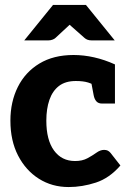

<svg xmlns="http://www.w3.org/2000/svg" viewBox="-20 -747 523 775"><path d="M257 8Q190 8 137 -25.5Q84 -59 53 -119Q22 -179 22 -260Q22 -336 52 -396Q82 -456 139 -490.5Q196 -525 277 -525Q318 -525 360 -515.5Q402 -506 444 -487V-407L375 -394Q355 -408 335.5 -414Q316 -420 286 -420Q244 -420 218 -400Q192 -380 179.5 -344Q167 -308 167 -260Q167 -182 198 -139.5Q229 -97 283 -97Q312 -97 332.5 -108Q353 -119 369 -130.5Q385 -142 400 -142Q409 -142 415 -139Q421 -136 426 -130L466 -79Q422 -28 367 -10Q312 8 257 8ZM345 -432 444 -407V-329H392Q377 -329 369 -338Q361 -347 358 -363ZM78 -584 194 -727H327L443 -584H349Q332 -584 321 -594L261 -647L204 -594Q200 -590 192 -587Q184 -584 176 -584Z"/></svg>

Font: Aleo ExtraBold
Style: Regular
Weight: 800
Designer: Alessio Laiso
Foundry: Alessio Laiso
Version: Version 2.001;gftools[0.9.29]